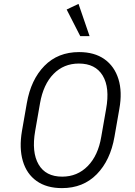

<svg xmlns="http://www.w3.org/2000/svg" viewBox="-20 -958 693 988"><path d="M594 -397 569 -254Q548 -133 478 -61.5Q408 10 299 10Q220 10 168.5 -26.5Q117 -63 97.5 -129.5Q78 -196 93 -284L118 -427Q139 -548 208.5 -619Q278 -690 387 -690Q466 -690 517.5 -653.5Q569 -617 589.5 -551Q610 -485 594 -397ZM526 -397Q546 -507 508.5 -569Q471 -631 386 -631Q308 -631 255.5 -577.5Q203 -524 186 -427L161 -284Q142 -175 178.5 -112Q215 -49 300 -49Q378 -49 431.5 -103.5Q485 -158 501 -254ZM393 -772 323 -909 384 -938 441 -772Z"/></svg>

Font: Inria Sans Light
Style: Italic
Weight: 300
Italic angle: -10°
Designer: Black Foundry Team
Foundry: Black Foundry
Version: Version 1.2; ttfautohint (v1.8.3)